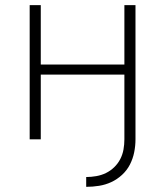

<svg xmlns="http://www.w3.org/2000/svg" viewBox="-20 -540 640 744"><path d="M314 184V146Q333 146 353 142.5Q373 139 390.5 130.5Q408 122 422.5 108Q437 94 446 76.5Q455 59 458.5 39.5Q462 20 462 0V-251H138V0H95V-520H138V-290H462V-520H505V0Q505 25 500 50Q495 75 483.5 97.5Q472 120 453 137.5Q434 155 411.5 165.5Q389 176 364 180Q339 184 314 184Z"/></svg>

Font: Zed Sans Extralight Extended
Style: Regular
Weight: 200
Width: 7
Designer: Belleve Invis
Foundry: Belleve Invis
Version: Version 1.0.0; ttfautohint (v1.8.4)